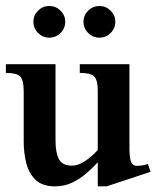

<svg xmlns="http://www.w3.org/2000/svg" viewBox="-24 -624 535 657"><path d="M491.2 -36.1 340.8 13.7H310.5V-68.8Q294.9 -51.3 272.9 -32Q251 -12.7 223.9 0.5Q196.8 13.7 164.6 13.7Q121.1 13.7 97.9 -8.5Q74.7 -30.8 65.9 -65.9Q57.1 -101.1 57.1 -140.6V-312Q57.1 -351.1 44.7 -362.8Q32.2 -374.5 -3.9 -374.5V-404.3H166V-142.6Q166 -101.6 177.7 -79.3Q189.5 -57.1 222.2 -57.1Q243.7 -57.1 267.3 -73Q291 -88.9 310.5 -110.8V-313.5Q310.5 -351.6 297.6 -363Q284.7 -374.5 249 -374.5V-404.3H418.9V-116.7Q418.9 -88.9 423.6 -72.8Q428.2 -56.6 444.3 -56.6Q464.4 -56.6 481.9 -63ZM370.6 -549.8Q370.6 -526.9 354.5 -511Q338.4 -495.1 316.4 -495.1Q293.9 -495.1 277.8 -511.2Q261.7 -527.3 261.7 -549.8Q261.7 -571.8 277.8 -587.6Q293.9 -603.5 316.4 -603.5Q338.4 -603.5 354.5 -587.6Q370.6 -571.8 370.6 -549.8ZM199.2 -549.8Q199.2 -526.9 183.1 -511Q167 -495.1 144.5 -495.1Q122.1 -495.1 106.2 -511.2Q90.3 -527.3 90.3 -549.8Q90.3 -571.8 106.2 -587.6Q122.1 -603.5 144.5 -603.5Q167 -603.5 183.1 -587.6Q199.2 -571.8 199.2 -549.8Z"/></svg>

Font: Scheherazade New SemiBold
Style: Regular
Weight: 600
Designer: SIL International
Foundry: SIL International
Version: Version 4.000